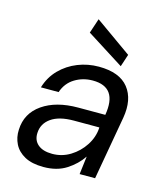

<svg xmlns="http://www.w3.org/2000/svg" viewBox="-112 -816 775 911"><g transform="rotate(15 276.0 -360.5)"><path d="M187 12Q130 12 94.5 -7.5Q59 -27 43 -59Q27 -91 29 -129Q32 -210 99 -256.5Q166 -303 274 -303H407Q431 -445 308 -445Q260 -445 220.5 -421Q181 -397 165 -350H78Q94 -403 130.5 -440Q167 -477 216 -496.5Q265 -516 319 -516Q421 -516 465 -460.5Q509 -405 493 -312L438 0H362L373 -89Q345 -47 299 -17.5Q253 12 187 12ZM211 -59Q259 -59 299.5 -84Q340 -109 366 -149Q392 -189 395 -234V-238H270Q198 -238 159 -210.5Q120 -183 118 -137Q116 -101 140.5 -80Q165 -59 211 -59ZM418 -545 235 -661 259 -733 438 -606Z"/></g></svg>

Font: DM Sans Italic
Style: Regular
Weight: 400
Italic angle: -10°
Designer: Colophon Foundry, Jonny Pinhorn
Foundry: Colophon Foundry
Version: Version 4.004; ttfautohint (v1.8.4.7-5d5b)